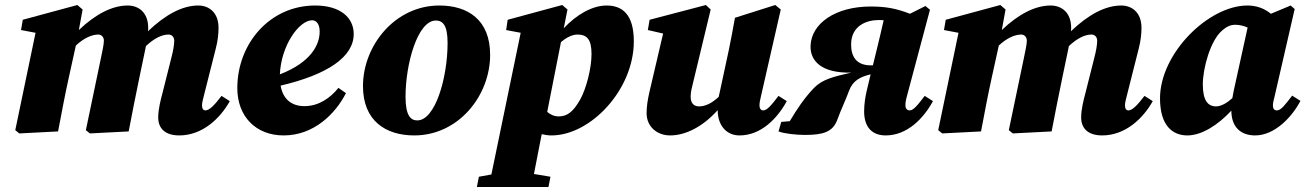

<svg xmlns="http://www.w3.org/2000/svg" viewBox="-20 -525 5215 767"><path d="M212 0C226 -73 239 -144 255 -216L283 -343C316 -374 348 -387 373 -387C384 -387 395 -378 395 -363C395 -347 389 -322 383 -292L323 -5L339 8L494 0C508 -73 522 -144 537 -216L561 -331C562 -334 562 -338 563 -341C597 -373 628 -387 653 -387C666 -387 676 -378 676 -362C676 -347 672 -322 664 -292L629 -153C622 -127 612 -88 612 -56C612 -10 642 16 696 16C788 16 859 -51 898 -121L865 -142C835 -102 815 -84 801 -84C792 -84 787 -91 787 -104C787 -114 790 -125 794 -141L842 -331C850 -362 853 -389 853 -414C853 -474 816 -503 772 -503C709 -503 641 -467 571 -400C572 -404 572 -409 572 -414C572 -474 535 -503 490 -503C429 -503 362 -469 295 -405L310 -487L289 -505L71 -446L64 -405L122 -394L41 -5L57 8Z M1227 -444C1243 -444 1257 -430 1257 -399C1257 -344 1220 -275 1098 -228C1103 -344 1175 -444 1227 -444ZM1113 16C1235 16 1321 -72 1362 -153L1332 -174C1299 -133 1253 -101 1196 -101C1145 -101 1110 -129 1101 -183C1289 -227 1393 -298 1393 -389C1393 -456 1338 -503 1239 -503C1058 -503 928 -351 928 -173C928 -60 1002 16 1113 16Z M1635 16C1811 16 1938 -142 1938 -306C1938 -445 1850 -503 1735 -503C1558 -503 1430 -343 1430 -181C1430 -43 1520 16 1635 16ZM1647 -44C1621 -44 1600 -62 1600 -139C1600 -269 1648 -443 1721 -443C1749 -443 1768 -424 1768 -354C1768 -212 1718 -44 1647 -44Z M1885 222H2171L2179 181L2113 170C2123 120 2133 69 2144 11C2157 14 2170 16 2183 16C2339 16 2512 -166 2512 -360C2512 -470 2464 -503 2403 -503C2347 -503 2283 -467 2232 -412L2247 -487L2226 -505L2008 -446L2002 -405L2060 -394L1943 172L1893 181ZM2287 -387C2326 -387 2343 -366 2343 -309C2343 -252 2322 -171 2298 -128C2269 -76 2244 -60 2212 -60C2194 -60 2179 -67 2166 -78L2221 -357C2240 -373 2264 -387 2287 -387Z M2934 16C3021 16 3086 -53 3123 -121L3090 -142C3060 -102 3043 -84 3029 -84C3020 -84 3014 -91 3014 -104C3014 -114 3016 -125 3020 -141L3099 -487L3077 -505L2916 -454C2908 -409 2900 -366 2891 -323L2857 -165C2855 -156 2853 -147 2851 -138C2822 -111 2796 -100 2773 -100C2755 -100 2739 -109 2739 -139C2739 -158 2744 -176 2749 -196L2819 -487L2800 -505L2575 -446L2568 -405L2629 -391L2574 -156C2567 -125 2563 -98 2563 -73C2563 -18 2606 16 2657 16C2718 16 2787 -18 2847 -85C2847 -23 2883 16 2934 16Z M3380 -347C3380 -422 3441 -445 3491 -445C3497 -445 3504 -445 3510 -444C3501 -403 3491 -362 3481 -321L3467 -264C3464 -264 3461 -264 3458 -264C3403 -264 3380 -297 3380 -347ZM3090 0C3113 9 3161 14 3196 14C3267 14 3307 3 3325 -47C3339 -86 3358 -124 3372 -163C3387 -203 3416 -218 3458 -228L3443 -165C3437 -141 3432 -109 3432 -80C3432 -18 3463 16 3518 16C3605 16 3670 -53 3707 -121L3674 -142C3644 -102 3628 -84 3614 -84C3604 -84 3597 -91 3597 -104C3597 -114 3598 -123 3603 -141L3695 -486L3677 -501L3615 -470C3559 -492 3516 -499 3458 -499C3317 -499 3221 -431 3218 -342C3216 -283 3260 -232 3381 -235C3310 -219 3265 -208 3232 -174C3192 -132 3165 -91 3135 -41L3101 -38Z M3899 0C3913 -73 3926 -144 3942 -216L3970 -343C4003 -374 4035 -387 4060 -387C4071 -387 4082 -378 4082 -363C4082 -347 4076 -322 4070 -292L4010 -5L4026 8L4181 0C4195 -73 4209 -144 4224 -216L4248 -331C4249 -334 4249 -338 4250 -341C4284 -373 4315 -387 4340 -387C4353 -387 4363 -378 4363 -362C4363 -347 4359 -322 4351 -292L4316 -153C4309 -127 4299 -88 4299 -56C4299 -10 4329 16 4383 16C4475 16 4546 -51 4585 -121L4552 -142C4522 -102 4502 -84 4488 -84C4479 -84 4474 -91 4474 -104C4474 -114 4477 -125 4481 -141L4529 -331C4537 -362 4540 -389 4540 -414C4540 -474 4503 -503 4459 -503C4396 -503 4328 -467 4258 -400C4259 -404 4259 -409 4259 -414C4259 -474 4222 -503 4177 -503C4116 -503 4049 -469 3982 -405L3997 -487L3976 -505L3758 -446L3751 -405L3809 -394L3728 -5L3744 8Z M4785 -188C4785 -252 4815 -362 4861 -402C4881 -420 4897 -426 4915 -426C4931 -426 4948 -422 4964 -415L4909 -165C4907 -154 4905 -143 4903 -133C4884 -116 4860 -100 4838 -100C4805 -100 4785 -124 4785 -188ZM4994 16C5072 16 5141 -57 5175 -122L5142 -143C5113 -105 5097 -84 5081 -84C5070 -84 5065 -91 5065 -104C5065 -114 5068 -125 5072 -141L5152 -489L5136 -503L5057 -470C5029 -493 4997 -503 4963 -503C4808 -503 4614 -312 4614 -132C4614 -21 4666 16 4723 16C4781 16 4846 -26 4899 -83C4899 -18 4936 16 4994 16Z"/></svg>

Font: Source Serif Pro Black
Style: Italic
Weight: 900
Italic angle: -12°
Designer: Frank Grießhammer
Foundry: Adobe Systems Incorporated
Version: Version 3.001;hotconv 1.0.111;makeotfexe 2.5.65597